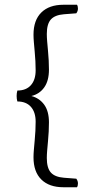

<svg xmlns="http://www.w3.org/2000/svg" viewBox="-20 -682 378 808"><path d="M304 106H247Q187 106 154 73.5Q121 41 121 -20Q121 -34 122.5 -51.5Q124 -69 126 -91Q128 -111 129 -131.5Q130 -152 130 -170Q130 -210 110 -232.5Q90 -255 53 -255Q50 -266 50 -278Q50 -290 53 -301Q90 -301 110 -323.5Q130 -346 130 -386Q130 -404 129 -424.5Q128 -445 126 -465Q124 -487 122.5 -504.5Q121 -522 121 -536Q121 -597 154 -629.5Q187 -662 247 -662H304Q308 -656 308 -646Q308 -635 301 -626L249 -622Q211 -619 194 -600Q177 -581 177 -539Q177 -525 178.5 -507.5Q180 -490 182 -468Q184 -448 185 -427.5Q186 -407 186 -389Q186 -342 166 -314Q146 -286 112 -278Q146 -269 166 -241.5Q186 -214 186 -167Q186 -149 185 -128.5Q184 -108 182 -88Q180 -66 178.5 -48.5Q177 -31 177 -17Q177 25 194 44Q211 63 249 66L301 70Q308 79 308 90Q308 100 304 106Z"/></svg>

Font: Scope One
Style: Regular
Weight: 400
Designer: Dalton Maag Ltd
Foundry: Dalton Maag Ltd
Version: Version 1.001; ttfautohint (v1.4.1) -l 11 -r 50 -G 50 -x 14 